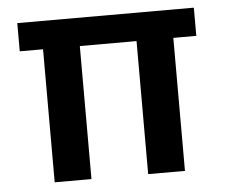

<svg xmlns="http://www.w3.org/2000/svg" viewBox="-43 -575 733 624"><g transform="rotate(-5 323.0 -263.0)"><path d="M111 0V-434H35V-526H611V-434H536V0H416V-434H231V0Z"/></g></svg>

Font: DM Sans 9pt
Style: Semibold
Weight: 600
Designer: Colophon Foundry, Jonny Pinhorn
Foundry: Colophon Foundry
Version: Version 4.004;gftools[0.9.30]